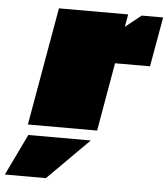

<svg xmlns="http://www.w3.org/2000/svg" viewBox="-102 -571 742 848"><g transform="rotate(5 269.0 -147.0)"><path d="M33 0 125 -523H432L422 -467L492 -523H587L548 -303H393L340 0ZM-49 229 39 46H316L133 229Z"/></g></svg>

Font: Tomorrow Black
Style: Italic
Weight: 900
Italic angle: -10°
Designer: Tony de Marco, Monica Rizzolli
Foundry: Just in Type
Version: Version 2.002